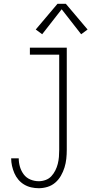

<svg xmlns="http://www.w3.org/2000/svg" viewBox="-20 -772 540 1015"><path d="M185 223Q165 223 145 218.5Q125 214 107.5 203.5Q90 193 77 177.5Q64 162 56 143.5Q48 125 43.5 105Q39 85 39 65H79Q79 88 85.5 110Q92 132 105.5 150Q119 168 140.5 177Q162 186 185 186Q203 186 221 179.5Q239 173 251.5 159.5Q264 146 272.5 129Q281 112 285.5 94Q290 76 291.5 57.5Q293 39 293 20V-483H138V-520H333V20Q333 44 330.5 67.5Q328 91 321 113.5Q314 136 302 157Q290 178 272 193.5Q254 209 231 216Q208 223 185 223ZM203 -591 169 -616 284 -752H328L443 -616L409 -591L306 -723Z"/></svg>

Font: Zed Sans Extralight
Style: Regular
Weight: 200
Designer: Belleve Invis
Foundry: Belleve Invis
Version: Version 1.0.0; ttfautohint (v1.8.4)